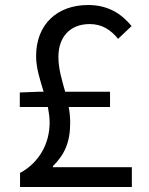

<svg xmlns="http://www.w3.org/2000/svg" viewBox="-20 -746 595 766"><path d="M191 -79V-83C237 -129 260 -177 260 -256C260 -278 258 -299 254 -319H419V-380H240C227 -427 213 -471 213 -519C213 -597 258 -650 338 -650C388 -650 423 -626 451 -591L505 -642C465 -691 411 -726 332 -726C207 -726 124 -648 124 -522C124 -474 140 -427 154 -380H134L59 -377V-319H171C175 -298 178 -278 178 -257C178 -173 136 -97 60 -56V0H506V-79Z"/></svg>

Font: Source Han Sans KR Regular
Style: Regular
Weight: 400
Designer: Ryoko NISHIZUKA (kana & ideographs); Paul D. Hunt (Latin, Greek & Cyrillic); Wenlong ZHANG (bopomofo); Sandoll Communica
Foundry: Adobe Systems Incorporated
Version: Version 1.004;PS 1.004;hotconv 1.0.82;makeotf.lib2.5.63406